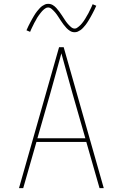

<svg xmlns="http://www.w3.org/2000/svg" viewBox="-20 -981 640 1001"><path d="M79 0 288 -735H312L521 0H499L430 -241H170L101 0ZM425 -260 359 -490Q344 -543 329.5 -596Q315 -649 300 -703Q285 -649 270.5 -596Q256 -543 241 -490L175 -260ZM369 -813Q356 -813 345.5 -819.5Q335 -826 326.5 -835Q318 -844 311 -853.5Q304 -863 297 -873.5Q290 -884 283 -895Q276 -906 268.5 -915Q261 -924 251 -933Q241 -942 231 -942Q226 -942 223.5 -941Q221 -940 217.5 -938Q214 -936 209.5 -932.5Q205 -929 200 -923.5Q195 -918 192.5 -914.5Q190 -911 187.5 -908Q185 -905 183 -902Q181 -899 178.5 -895.5Q176 -892 173.5 -888Q171 -884 169 -879.5Q167 -875 164 -870.5Q161 -866 158.5 -861Q156 -856 153.5 -850.5Q151 -845 148 -839.5Q145 -834 142.5 -828Q140 -822 137 -815L118 -823Q123 -835 128 -845Q133 -855 138 -864.5Q143 -874 147.5 -882Q152 -890 156.5 -897.5Q161 -905 165 -911Q169 -917 173.5 -922.5Q178 -928 185.5 -936.5Q193 -945 200.5 -950Q208 -955 215 -958Q222 -961 231 -961Q244 -961 254.5 -955Q265 -949 273.5 -939.5Q282 -930 289 -920.5Q296 -911 303 -900.5Q310 -890 317 -879Q324 -868 331.5 -859Q339 -850 349 -841Q359 -832 369 -832Q374 -832 376.5 -833Q379 -834 382.5 -836.5Q386 -839 390.5 -842.5Q395 -846 400 -851Q405 -856 407.5 -859.5Q410 -863 412.5 -866Q415 -869 417 -872Q419 -875 421.5 -879Q424 -883 426.5 -887Q429 -891 431 -895Q433 -899 436 -903.5Q439 -908 441.5 -913Q444 -918 446.5 -923.5Q449 -929 452 -934.5Q455 -940 457.5 -946Q460 -952 463 -959L482 -951Q477 -940 472 -929.5Q467 -919 462 -910Q457 -901 452.5 -892.5Q448 -884 443.5 -877Q439 -870 435 -863.5Q431 -857 426.5 -851.5Q422 -846 414.5 -837.5Q407 -829 399.5 -824Q392 -819 385 -816Q378 -813 369 -813Z"/></svg>

Font: Iosevka Aile Thin
Style: Regular
Weight: 100
Designer: Belleve Invis
Foundry: Belleve Invis
Version: Version 31.1.0; ttfautohint (v1.8.4)